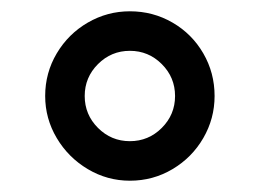

<svg xmlns="http://www.w3.org/2000/svg" viewBox="-20 -760 460 340"><path d="M60 -590Q60 -631 80.5 -665.5Q101 -700 135.5 -720Q170 -740 210 -740Q251 -740 285.5 -720Q320 -700 340 -665.5Q360 -631 360 -590Q360 -550 340 -515.5Q320 -481 285.5 -460.5Q251 -440 210 -440Q170 -440 135.5 -460.5Q101 -481 80.5 -515.5Q60 -550 60 -590ZM290 -590Q290 -623 266.5 -646.5Q243 -670 210 -670Q177 -670 153.5 -646.5Q130 -623 130 -590Q130 -557 153.5 -533.5Q177 -510 210 -510Q243 -510 266.5 -533.5Q290 -557 290 -590Z"/></svg>

Font: Madhuban Light
Style: Regular
Weight: 300
Designer: jaikishan Patel
Foundry: MagicType
Version: Version 1.000